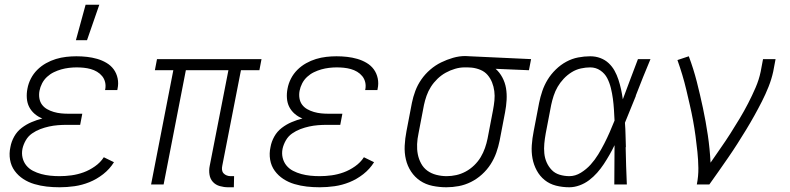

<svg xmlns="http://www.w3.org/2000/svg" viewBox="-20 -780 3340 812"><path d="M232 12Q204 12 177.5 9Q151 6 125.5 -1.5Q100 -9 78.5 -23Q57 -37 42 -57.5Q27 -78 22.5 -104.5Q18 -131 24 -158Q28 -181 40 -202.5Q52 -224 71.5 -239Q91 -254 113.5 -263.5Q136 -273 159 -279Q141 -286 126.5 -298.5Q112 -311 103.5 -327.5Q95 -344 93.5 -364.5Q92 -385 96 -405Q100 -427 110.5 -447.5Q121 -468 137.5 -484.5Q154 -501 174.5 -512.5Q195 -524 216.5 -530.5Q238 -537 260 -539.5Q282 -542 303 -542Q326 -542 348 -539.5Q370 -537 391 -531Q412 -525 430.5 -514Q449 -503 461 -486.5Q473 -470 477.5 -448.5Q482 -427 477 -404L476 -399H424L425 -402Q428 -418 424.5 -432.5Q421 -447 412 -458Q403 -469 390.5 -476.5Q378 -484 363.5 -488Q349 -492 334 -493.5Q319 -495 304 -495Q288 -495 271.5 -493Q255 -491 239 -486.5Q223 -482 207.5 -474.5Q192 -467 179 -455Q166 -443 158 -427.5Q150 -412 147 -396Q144 -380 146.5 -364.5Q149 -349 157.5 -337.5Q166 -326 179 -318.5Q192 -311 207.5 -306.5Q223 -302 238.5 -300.5Q254 -299 270 -299H328L319 -252H261Q243 -252 224.5 -250.5Q206 -249 187.5 -245Q169 -241 150.5 -234Q132 -227 115.5 -215.5Q99 -204 89 -186.5Q79 -169 75 -151Q71 -131 75.5 -112.5Q80 -94 91.5 -80Q103 -66 119.5 -57.5Q136 -49 154.5 -44Q173 -39 192.5 -37Q212 -35 232 -35Q257 -35 282.5 -38.5Q308 -42 333 -51Q358 -60 381.5 -76.5Q405 -93 419 -115L462 -94Q444 -65 416.5 -43.5Q389 -22 358 -9.5Q327 3 295 7.5Q263 12 232 12ZM301 -610 342 -760H400L348 -610Z M945 12Q927 12 909.5 7Q892 2 880.5 -10.5Q869 -23 866 -41.5Q863 -60 867 -79L946 -483H766L672 0H619L713 -483H635L644 -530H1086L1077 -483H999L920 -79Q918 -70 919 -61.5Q920 -53 925.5 -47Q931 -41 939 -38Q947 -35 955 -35H970L969 12Z M1332 12Q1304 12 1277.5 9Q1251 6 1225.5 -1.5Q1200 -9 1178.5 -23Q1157 -37 1142 -57.5Q1127 -78 1122.5 -104.5Q1118 -131 1124 -158Q1128 -181 1140 -202.5Q1152 -224 1171.5 -239Q1191 -254 1213.5 -263.5Q1236 -273 1259 -279Q1241 -286 1226.5 -298.5Q1212 -311 1203.5 -327.5Q1195 -344 1193.5 -364.5Q1192 -385 1196 -405Q1200 -427 1210.5 -447.5Q1221 -468 1237.5 -484.5Q1254 -501 1274.5 -512.5Q1295 -524 1316.5 -530.5Q1338 -537 1360 -539.5Q1382 -542 1403 -542Q1426 -542 1448 -539.5Q1470 -537 1491 -531Q1512 -525 1530.5 -514Q1549 -503 1561 -486.5Q1573 -470 1577.5 -448.5Q1582 -427 1577 -404L1576 -399H1524L1525 -402Q1528 -418 1524.5 -432.5Q1521 -447 1512 -458Q1503 -469 1490.5 -476.5Q1478 -484 1463.5 -488Q1449 -492 1434 -493.5Q1419 -495 1404 -495Q1388 -495 1371.5 -493Q1355 -491 1339 -486.5Q1323 -482 1307.5 -474.5Q1292 -467 1279 -455Q1266 -443 1258 -427.5Q1250 -412 1247 -396Q1244 -380 1246.5 -364.5Q1249 -349 1257.5 -337.5Q1266 -326 1279 -318.5Q1292 -311 1307.5 -306.5Q1323 -302 1338.5 -300.5Q1354 -299 1370 -299H1428L1419 -252H1361Q1343 -252 1324.5 -250.5Q1306 -249 1287.5 -245Q1269 -241 1250.5 -234Q1232 -227 1215.5 -215.5Q1199 -204 1189 -186.5Q1179 -169 1175 -151Q1171 -131 1175.5 -112.5Q1180 -94 1191.5 -80Q1203 -66 1219.5 -57.5Q1236 -49 1254.5 -44Q1273 -39 1292.5 -37Q1312 -35 1332 -35Q1357 -35 1382.5 -38.5Q1408 -42 1433 -51Q1458 -60 1481.5 -76.5Q1505 -93 1519 -115L1562 -94Q1544 -65 1516.5 -43.5Q1489 -22 1458 -9.5Q1427 3 1395 7.5Q1363 12 1332 12Z M1868 12Q1838 12 1809 6Q1780 0 1757 -15.5Q1734 -31 1718.5 -54.5Q1703 -78 1696.5 -106Q1690 -134 1691.5 -164Q1693 -194 1699 -225L1722 -345Q1727 -370 1736.5 -395.5Q1746 -421 1762 -444Q1778 -467 1799.5 -485.5Q1821 -504 1845.5 -516Q1870 -528 1896 -535.5Q1922 -543 1948 -543Q1953 -543 1957.5 -542.5Q1962 -542 1967 -542L2226 -530L2217 -483L2076 -489Q2093 -474 2104.5 -452.5Q2116 -431 2120 -407Q2124 -383 2122.5 -357Q2121 -331 2116 -305L2093 -185Q2088 -160 2079 -134.5Q2070 -109 2055 -85.5Q2040 -62 2018.5 -42.5Q1997 -23 1972 -10.5Q1947 2 1920.5 7Q1894 12 1868 12ZM1869 -35Q1889 -35 1909.5 -39.5Q1930 -44 1949.5 -54.5Q1969 -65 1985.5 -81Q2002 -97 2013 -115.5Q2024 -134 2031 -154Q2038 -174 2042 -194L2065 -314Q2069 -335 2071 -355Q2073 -375 2070.5 -394.5Q2068 -414 2061 -431.5Q2054 -449 2042 -463Q2030 -477 2012 -484.5Q1994 -492 1975 -494L1958 -495H1944Q1925 -495 1904.5 -489Q1884 -483 1865 -472.5Q1846 -462 1830 -446.5Q1814 -431 1802.5 -413Q1791 -395 1784 -375Q1777 -355 1773 -336L1750 -216Q1745 -193 1744 -170.5Q1743 -148 1747 -127.5Q1751 -107 1761 -88.5Q1771 -70 1787.5 -58Q1804 -46 1825.5 -40.5Q1847 -35 1869 -35Z M2388 12Q2358 12 2331 5Q2304 -2 2283.5 -18.5Q2263 -35 2250 -59Q2237 -83 2232 -110Q2227 -137 2229 -166Q2231 -195 2237 -225L2260 -345Q2265 -370 2273.5 -395Q2282 -420 2296 -443Q2310 -466 2330.5 -486Q2351 -506 2375 -519Q2399 -532 2425 -537Q2451 -542 2476 -542Q2499 -542 2519 -534.5Q2539 -527 2554 -513Q2569 -499 2579 -481Q2589 -463 2595.5 -443Q2602 -423 2606.5 -402.5Q2611 -382 2614 -360Q2630 -403 2646 -445.5Q2662 -488 2678 -530H2731Q2715 -492 2699.5 -453.5Q2684 -415 2669 -376V-374Q2657 -346 2646 -317.5Q2635 -289 2623 -261Q2625 -235 2625.5 -209.5Q2626 -184 2627 -158L2626 -157Q2627 -117 2628 -78Q2629 -39 2631 0H2578Q2578 -41 2578.5 -82.5Q2579 -124 2579 -166Q2569 -145 2557.5 -125Q2546 -105 2533.5 -86Q2521 -67 2505.5 -49.5Q2490 -32 2471.5 -18Q2453 -4 2431 4Q2409 12 2388 12ZM2388 -35Q2413 -35 2436.5 -49.5Q2460 -64 2478 -84Q2496 -104 2510 -127Q2524 -150 2536 -173.5Q2548 -197 2558.5 -221Q2569 -245 2579 -270Q2578 -293 2576.5 -316.5Q2575 -340 2572 -362.5Q2569 -385 2563.5 -407.5Q2558 -430 2548 -449.5Q2538 -469 2519 -482Q2500 -495 2476 -495Q2457 -495 2436.5 -490.5Q2416 -486 2397.5 -474.5Q2379 -463 2364 -447Q2349 -431 2338.5 -413Q2328 -395 2321.5 -375Q2315 -355 2311 -336L2288 -216Q2284 -194 2282 -173Q2280 -152 2282 -131.5Q2284 -111 2292 -93Q2300 -75 2313.5 -61Q2327 -47 2347 -41Q2367 -35 2388 -35Z M2927 0Q2934 -35 2933.5 -69.5Q2933 -104 2929.5 -137.5Q2926 -171 2921.5 -204.5Q2917 -238 2911 -270.5Q2905 -303 2897.5 -335.5Q2890 -368 2882.5 -400Q2875 -432 2865.5 -463.5Q2856 -495 2845 -526L2893 -542Q2913 -489 2927 -434Q2941 -379 2953 -322.5Q2965 -266 2973.5 -208.5Q2982 -151 2985 -92Q3006 -123 3027.5 -153.5Q3049 -184 3069 -215.5Q3089 -247 3108 -278.5Q3127 -310 3144 -343Q3161 -376 3175.5 -409.5Q3190 -443 3197 -477L3207 -530H3260L3250 -477Q3243 -445 3230.5 -413.5Q3218 -382 3202.5 -351.5Q3187 -321 3170 -290.5Q3153 -260 3135 -230.5Q3117 -201 3098.5 -172Q3080 -143 3060 -114Q3040 -85 3020 -56.5Q3000 -28 2980 0Z"/></svg>

Font: Lode Dark
Style: Italic
Weight: 400
Italic angle: -11°
Monospace: yes
Designer: Belleve Invis
Foundry: Belleve Invis
Version: Version 29.2.0; ttfautohint (v1.8.3)